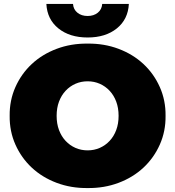

<svg xmlns="http://www.w3.org/2000/svg" viewBox="-20 -937 888 973"><path d="M29 -350Q28 -428 58 -495.5Q88 -563 141 -612.5Q194 -662 267 -689.5Q340 -717 424 -716Q508 -717 581 -689.5Q654 -662 707 -612.5Q760 -563 790 -495.5Q820 -428 819 -350Q820 -272 790 -204.5Q760 -137 707 -87.5Q654 -38 581 -10.5Q508 17 424 16Q340 17 267 -10.5Q194 -38 141 -87.5Q88 -137 58 -204.5Q28 -272 29 -350ZM581 -350Q581 -390 569 -422Q557 -454 535.5 -477Q514 -500 485.5 -512.5Q457 -525 424 -525Q391 -525 362.5 -512.5Q334 -500 312.5 -477Q291 -454 279 -422Q267 -390 267 -350Q267 -310 279 -278Q291 -246 312.5 -223Q334 -200 362.5 -187.5Q391 -175 424 -175Q457 -175 485.5 -187.5Q514 -200 535.5 -223Q557 -246 569 -278Q581 -310 581 -350ZM215 -917H350Q352 -889 372.5 -872.5Q393 -856 424 -856Q455 -856 475.5 -872.5Q496 -889 498 -917H633Q629 -839 572 -793Q515 -747 424 -747Q333 -747 276 -793Q219 -839 215 -917Z"/></svg>

Font: CMG Sans Black
Style: Regular
Weight: 900
Designer: Julieta Ulanovsky
Foundry: Julieta Ulanovsky
Version: Version 7.200